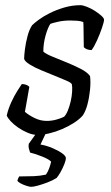

<svg xmlns="http://www.w3.org/2000/svg" viewBox="-20 -520 426 740"><path d="M124 0Q107 0 87.5 -8Q68 -16 50.5 -28Q33 -40 21 -53Q9 -66 6 -75Q12 -101 23.5 -126Q35 -151 47 -170Q59 -189 64 -196Q71 -196 76.5 -194.5Q82 -193 86.5 -190.5Q91 -188 93 -185Q90 -169 85.5 -142Q81 -115 76 -89Q91 -76 113.5 -65Q136 -54 160 -54Q179 -54 197 -59Q215 -64 227 -70Q235 -78 241.5 -94Q248 -110 252.5 -129.5Q257 -149 258 -167Q259 -185 257 -195Q255 -201 236.5 -209Q218 -217 192 -227.5Q166 -238 139.5 -249Q113 -260 94.5 -271.5Q76 -283 73 -293Q73 -305 76 -329.5Q79 -354 86 -380.5Q93 -407 104 -423Q112 -431 129.5 -444Q147 -457 172 -469.5Q197 -482 227.5 -491Q258 -500 290 -500Q299 -500 314.5 -494Q330 -488 345 -478.5Q360 -469 370.5 -459.5Q381 -450 381 -444Q381 -436 373 -412.5Q365 -389 354 -364.5Q343 -340 333 -327Q327 -327 320.5 -328.5Q314 -330 309.5 -333Q305 -336 303 -338Q303 -351 302.5 -369Q302 -387 302 -405Q302 -423 301 -435Q291 -439 277.5 -440Q264 -441 251 -441Q225 -441 203 -436Q181 -431 174 -428Q164 -413 155.5 -382.5Q147 -352 147 -321Q157 -312 181.5 -302Q206 -292 235.5 -280Q265 -268 290.5 -255Q316 -242 327 -227Q330 -204 327 -174Q324 -144 317 -117.5Q310 -91 299 -75Q286 -60 265 -46.5Q244 -33 219.5 -22.5Q195 -12 170 -6Q145 0 124 0ZM100 200Q94 200 81.5 196Q69 192 59 186.5Q49 181 47 176Q49 170 50 167.5Q51 165 54 160Q85 160 110 159Q135 158 157 153Q165 142 170 127.5Q175 113 177 103Q169 94 143 83.5Q117 73 96 68Q95 64 92 55Q89 46 91 34Q103 18 115 0.5Q127 -17 142 -37H171L136 37Q159 41 181.5 50.5Q204 60 219 70.5Q234 81 234 90Q234 97 228 112.5Q222 128 213.5 143Q205 158 198 166Q182 176 162 183.5Q142 191 125.5 195.5Q109 200 100 200Z"/></svg>

Font: Texturina 12pt ExtraLight
Style: Italic
Weight: 250
Italic angle: -11°
Designer: Guillermo Torres Carreño
Foundry: Omnibus-Type
Version: Version 1.002